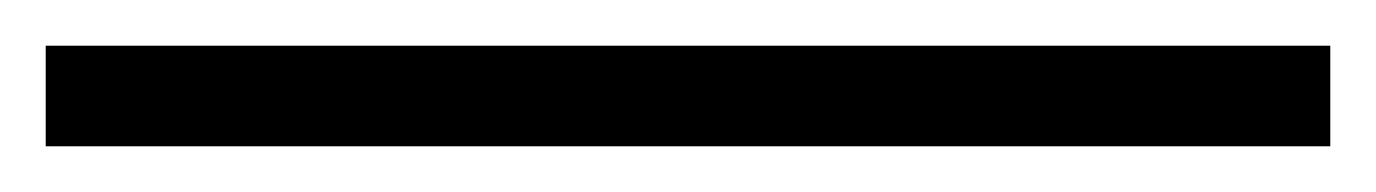

<svg xmlns="http://www.w3.org/2000/svg" viewBox="-25 3 602 84"><path d="M-5 67V23H557V67Z"/></svg>

Font: Noto Serif HK
Style: Regular
Weight: 200
Designer: Ryoko NISHIZUKA 西塚涼子 (kana & ideographs); Frank Grießhammer (Latin, Greek & Cyrillic); Wenlong ZHANG 张文龙 (bopomofo); San
Foundry: Adobe
Version: Version 2.001;hotconv 1.1.0;makeotfexe 2.6.0